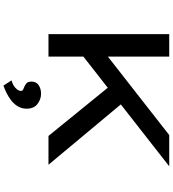

<svg xmlns="http://www.w3.org/2000/svg" viewBox="36 -776 1001 1113"><g transform="rotate(90 536.5 -219.5)"><path d="M268 -171 254 -302 763 -700H944ZM178 0V-700H308V0ZM768 0 464 -374 543 -470 935 0ZM476 261 446 214Q460 211 474 203Q488 195 497.5 183Q507 171 507 160Q507 151 500.5 147.5Q494 144 485 141Q473 136 463 127.5Q453 119 453 98Q453 71 473.5 57Q494 43 524 43Q555 43 582.5 63.5Q610 84 610 127Q610 155 596.5 177.5Q583 200 561.5 216.5Q540 233 517 244Q494 255 476 261Z"/></g></svg>

Font: Lexend Zetta Medium
Style: Regular
Weight: 500
Designer: Bonnie Shaver-Troup, Thomas Jockin
Foundry: Lexend
Version: Version 1.007